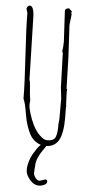

<svg xmlns="http://www.w3.org/2000/svg" viewBox="-64 -788 491 1064"><g transform="rotate(5 181.5 -255.5)"><path d="M195.8 214.4 228 204.1Q238.8 204.1 238.8 215.6Q238.8 227.1 224.4 234.1Q210 241.2 195.8 241.2Q165.5 241.2 142.8 213.4Q120.1 185.5 120.1 161.9Q120.1 138.2 127.2 114Q134.3 89.8 144.5 71.8Q166 34.7 182.1 18.6L189 11.2L217.8 15.1Q219.7 14.2 218.8 16.1Q217.8 18.1 211.9 26.4Q165 90.3 165 129.4Q165 138.7 163.1 152.3L162.1 173.3Q162.1 186 172.9 200.2Q183.6 214.4 195.8 214.4ZM306.2 -208 307.1 -145Q307.1 -60.5 285.2 -20.5Q275.9 -3.9 258.3 7.6Q240.7 19 212.9 19Q185.1 19 161.6 4.2Q138.2 -10.7 125.5 -33.2Q112.8 -55.7 103.3 -85.4Q93.8 -115.2 89.8 -141.6Q78.6 -210.9 67.9 -231Q67.9 -310.5 57.9 -469Q47.9 -627.4 47.9 -707L41 -728Q41 -734.9 46.1 -741.5Q51.3 -748 58.1 -748Q83 -748 83 -674.8L91.8 -336.9Q95.7 -332 96.7 -313Q101.6 -243.7 106 -224.1Q104 -212.4 104 -198.7Q104 -185.1 113.5 -152.8Q123 -120.6 138.4 -89.4Q153.8 -58.1 176.8 -35.6Q199.7 -13.2 217.8 -13.2Q235.8 -13.2 244.6 -17.1Q253.4 -21 258.3 -25.6Q263.2 -30.3 266.4 -41Q269.5 -51.8 270.5 -57.4Q271.5 -63 272.5 -77.4Q273.4 -91.8 273.2 -95Q272.9 -98.1 272.9 -104L275.9 -137.2V-251L269 -311L263.2 -490.2V-502.9L258.8 -508.8Q263.2 -537.1 263.2 -565.9L253.9 -735.8Q253.9 -743.7 261 -747.8Q268.1 -752 275.9 -752L293 -735.8L290 -728L293 -720.2L286.1 -660.2L295.9 -480L300.8 -306.2L304.2 -305.2Q303.2 -298.3 303.2 -284.2L306.2 -213.9L309.1 -210.9Z"/></g></svg>

Font: Amatic SC
Style: Regular
Weight: 400
Version: Version 1.004